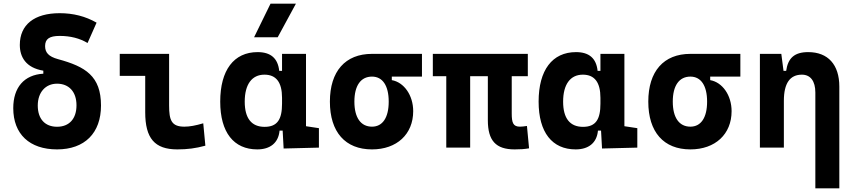

<svg xmlns="http://www.w3.org/2000/svg" viewBox="-20 -815 4728 1060"><path d="M294.9 9.8C447.3 9.8 537.6 -80.1 537.6 -232.4C537.6 -395 451.7 -447.3 300.8 -488.3C247.1 -502.9 229 -525.9 229 -560.5C229 -600.1 252.9 -616.7 309.6 -616.7C369.1 -616.7 419.9 -603.5 463.4 -577.6L513.2 -689.9C451.7 -725.1 384.3 -742.2 309.6 -742.2C169.4 -742.2 89.4 -678.7 89.4 -566.9C89.4 -500.5 122.6 -440.9 219.2 -424.8V-408.2C113.3 -401.9 53.2 -332.5 53.2 -217.8C53.2 -74.7 143.1 9.8 294.9 9.8ZM294.9 -115.2C228 -115.2 188.5 -158.7 188.5 -232.4C188.5 -305.2 231.4 -353 294.9 -353C359.4 -353 402.3 -309.6 402.3 -233.9C402.3 -159.2 362.3 -115.2 294.9 -115.2Z M959 9.8C1014.6 9.8 1060.5 3.9 1113.8 -10.7L1102.1 -134.3C1059.1 -121.6 1027.3 -115.7 998 -115.7C926.8 -115.7 913.6 -150.9 913.6 -232.9V-517.6H641.1V-396H781.7V-195.3C781.7 -51.8 833.5 9.8 959 9.8Z M1400.4 9.8C1470.2 9.8 1517.1 -24.9 1523.4 -93.8H1540.5L1545.9 4.9L1740.7 0V-107.4L1669.4 -118.2V-517.6H1537.1V-423.8H1521.5C1514.2 -493.2 1474.6 -527.3 1402.3 -527.3C1271 -527.3 1195.8 -427.7 1195.8 -253.9C1195.8 -84 1270.5 9.8 1400.4 9.8ZM1537.1 -242.7C1537.1 -157.2 1512.2 -114.7 1440.9 -114.7C1368.7 -114.7 1331.1 -161.6 1331.1 -253.9C1331.1 -349.1 1370.6 -402.8 1439.9 -402.8C1504.9 -402.8 1537.1 -360.4 1537.1 -274.9ZM1382.8 -609.4H1513.2L1613.8 -794.9H1473.6Z M2033.7 9.8C2170.9 9.8 2261.2 -74.2 2261.2 -201.2C2261.2 -289.1 2210.4 -360.8 2143.1 -372.6V-392.1H2309.6V-517.6H2033.7C1886.2 -517.6 1801.3 -421.4 1801.3 -253.9C1801.3 -85.9 1886.2 9.8 2033.7 9.8ZM2033.7 -115.7C1971.7 -115.7 1936.5 -165.5 1936.5 -253.9C1936.5 -342.3 1971.7 -392.1 2033.7 -392.1C2092.3 -392.1 2126 -342.3 2126 -253.9C2126 -165.5 2092.3 -115.7 2033.7 -115.7Z M2821.3 9.8C2856 9.8 2873.5 8.3 2900.9 3.9L2889.2 -119.6C2873 -117.2 2861.8 -115.7 2850.6 -115.7C2812.5 -115.7 2805.2 -137.7 2805.2 -189V-394.5H2894V-517.6H2369.6V-394.5H2443.8V0H2575.7V-394.5H2673.3V-151.4C2673.3 -38.6 2717.3 9.8 2821.3 9.8Z M3158.2 9.8C3228 9.8 3274.9 -24.9 3281.2 -93.8H3298.3L3303.7 4.9L3498.5 0V-107.4L3427.2 -118.2V-517.6H3294.9V-423.8H3279.3C3272 -493.2 3232.4 -527.3 3160.2 -527.3C3028.8 -527.3 2953.6 -427.7 2953.6 -253.9C2953.6 -84 3028.3 9.8 3158.2 9.8ZM3294.9 -242.7C3294.9 -157.2 3270 -114.7 3198.7 -114.7C3126.5 -114.7 3088.9 -161.6 3088.9 -253.9C3088.9 -349.1 3128.4 -402.8 3197.8 -402.8C3262.7 -402.8 3294.9 -360.4 3294.9 -274.9Z M3791.5 9.8C3928.7 9.8 4019 -74.2 4019 -201.2C4019 -289.1 3968.3 -360.8 3900.9 -372.6V-392.1H4067.4V-517.6H3791.5C3644 -517.6 3559.1 -421.4 3559.1 -253.9C3559.1 -85.9 3644 9.8 3791.5 9.8ZM3791.5 -115.7C3729.5 -115.7 3694.3 -165.5 3694.3 -253.9C3694.3 -342.3 3729.5 -392.1 3791.5 -392.1C3850.1 -392.1 3883.8 -342.3 3883.8 -253.9C3883.8 -165.5 3850.1 -115.7 3791.5 -115.7Z M4481.4 224.6H4613.8V-336.9C4613.8 -458 4551.3 -527.3 4441.9 -527.3C4364.7 -527.3 4330.1 -493.2 4320.3 -423.8H4305.7L4293.5 -517.6H4175.3V0H4307.6V-258.3C4307.6 -355.5 4341.3 -402.8 4407.2 -402.8C4454.6 -402.8 4481.4 -367.2 4481.4 -304.2Z"/></svg>

Font: Cascadia Mono NF
Style: Bold
Weight: 700
Monospace: yes
Designer: Aaron Bell
Foundry: Saja Typeworks
Version: Version 2404.023